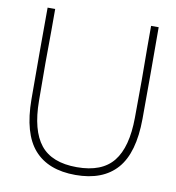

<svg xmlns="http://www.w3.org/2000/svg" viewBox="-83 -808 826 899"><g transform="rotate(10 330.0 -358.5)"><path d="M107 -630Q106 -550 106 -474.5Q106 -399 107 -296Q108 -156 162 -88.5Q216 -21 335 -21Q454 -21 508 -88.5Q562 -156 563 -296Q564 -399 564 -474.5Q564 -550 563 -630Q563 -682 563 -733H599Q600 -515 599 -297Q598 -135 531.5 -59.5Q465 16 335 16Q205 16 138.5 -59.5Q72 -135 71 -297Q70 -515 71 -733H107Q107 -682 107 -630Z"/></g></svg>

Font: Kreadon
Style: Regular
Weight: 400
Designer: kohakuno
Foundry: StudioGnu
Version: Version 1.000;Glyphs 3.1.2 (3151)